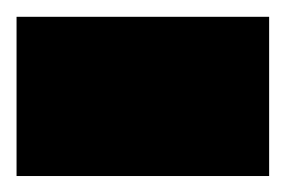

<svg xmlns="http://www.w3.org/2000/svg" viewBox="-42 -159 345 232"><path d="M-22 -138.7H283.2V53.7H-22Z"/></svg>

Font: SG Kara Bold
Style: Regular
Weight: 400
Designer: Damoon Khanjanzadeh
Version: Version 1.000